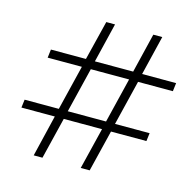

<svg xmlns="http://www.w3.org/2000/svg" viewBox="-103 -806 926 911"><g transform="rotate(15 360.0 -350.0)"><path d="M140 0 189 -204H25L30 -244H198L252 -465H84L89 -506H261L309 -700H352L305 -506H493L540 -700H584L537 -506H704L699 -465H528L474 -244H644L639 -204H465L415 0H371L421 -204H233L183 0ZM242 -244H430L484 -465H296Z"/></g></svg>

Font: MuseoModerno Thin ExtraLight
Style: Italic
Weight: 250
Italic angle: -9°
Version: Version 1.003